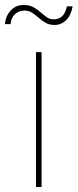

<svg xmlns="http://www.w3.org/2000/svg" viewBox="-53 -750 311 770"><path d="M91.3 0V-541H113.8V0ZM165.5 -649.9Q145 -649.9 129.9 -658.7Q114.7 -667.5 102.1 -678.7Q89.4 -689.9 76.2 -698.7Q63 -707.5 45.9 -707.5Q22 -707.5 6.8 -693.1Q-8.3 -678.7 -10.7 -653.3H-33.2Q-30.3 -686.5 -9.8 -708.3Q10.7 -730 42 -730Q64.9 -730 80.8 -721.2Q96.7 -712.4 109.4 -701.2Q122.1 -689.9 134.3 -681.2Q146.5 -672.4 161.6 -672.4Q182.6 -672.4 196 -684.6Q209.5 -696.8 215.3 -724.6H238.3Q232.4 -689.9 212.9 -669.9Q193.4 -649.9 165.5 -649.9Z"/></svg>

Font: Inter 17pt Thin
Style: Regular
Weight: 250
Version: Version 4.001;git-66647c0bb